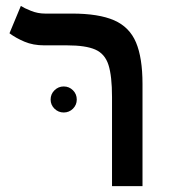

<svg xmlns="http://www.w3.org/2000/svg" viewBox="-20 -632 626 652"><path d="M463.9 -347.2V0H360.4V-302.7Q360.4 -373.5 348.4 -411.4Q336.4 -449.2 303.7 -463.6Q271 -478 208 -478H130.4Q92.3 -478 63 -490.5Q33.7 -502.9 12.2 -519L50.8 -611.8Q62 -604.5 85.2 -595.2Q108.4 -585.9 132.8 -585.9H224.1Q315.4 -585.9 367.7 -563Q419.9 -540 441.9 -487.8Q463.9 -435.5 463.9 -347.2ZM196.3 -250Q178.2 -250 165 -262.9Q151.9 -275.9 151.9 -293.9Q151.9 -312.5 165 -325.4Q178.2 -338.4 196.3 -338.4Q214.8 -338.4 227.8 -325.4Q240.7 -312.5 240.7 -293.9Q240.7 -275.9 227.8 -262.9Q214.8 -250 196.3 -250Z"/></svg>

Font: Cascadia Mono Medium
Style: Regular
Weight: 500
Monospace: yes
Designer: Aaron Bell
Foundry: Saja Typeworks
Version: Version 2407.024